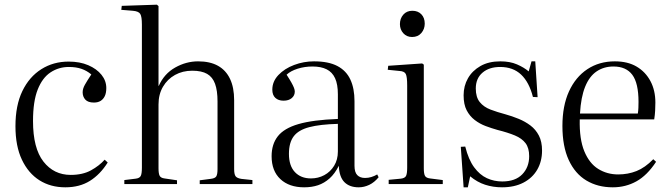

<svg xmlns="http://www.w3.org/2000/svg" viewBox="-20 -786 2860 820"><path d="M259 14Q196 14 148.5 -16Q101 -46 73.5 -104Q46 -162 46 -247Q46 -336 75.5 -397Q105 -458 156.5 -490.5Q208 -523 273 -523Q321 -523 357 -507.5Q393 -492 413.5 -466.5Q434 -441 434 -410Q434 -389 427.5 -375.5Q421 -362 409.5 -355Q398 -348 381 -348Q356 -348 344.5 -360.5Q333 -373 333 -392Q333 -407 342.5 -424Q352 -441 370 -468Q351 -484 328 -492Q305 -500 274 -500Q231 -500 196 -477Q161 -454 141 -403.5Q121 -353 121 -269Q121 -153 165.5 -96Q210 -39 282 -39Q333 -39 368.5 -58.5Q404 -78 427 -104L440 -92Q408 -41 364 -13.5Q320 14 259 14Z M511 0V-17L560 -23Q576 -25 581 -34.5Q586 -44 586 -70V-681Q586 -715 579 -726.5Q572 -738 547 -740L498 -744L500 -761L650 -766L657 -760V-420L658 -419Q681 -471 728 -497.5Q775 -524 826 -524Q877 -524 911 -505Q945 -486 962.5 -449Q980 -412 980 -358V-64Q980 -42 986 -33.5Q992 -25 1011 -22L1058 -17V0H833V-16L879 -22Q898 -24 903.5 -32.5Q909 -41 909 -64V-353Q909 -399 898.5 -428Q888 -457 864.5 -470.5Q841 -484 801 -484Q760 -484 727.5 -466Q695 -448 676 -415.5Q657 -383 657 -340V-67Q657 -44 662 -35Q667 -26 682 -24L736 -16V0Z M1279 14Q1215 14 1177.5 -21Q1140 -56 1140 -119Q1140 -170 1166.5 -204Q1193 -238 1254.5 -256Q1316 -274 1423 -278V-383Q1423 -426 1411 -452Q1399 -478 1375 -490Q1351 -502 1315 -502Q1281 -502 1251 -492.5Q1221 -483 1204 -467Q1217 -447 1224.5 -433.5Q1232 -420 1235.5 -411Q1239 -402 1239 -395Q1239 -378 1226 -367Q1213 -356 1191 -356Q1169 -356 1156 -368Q1143 -380 1143 -403Q1143 -438 1169 -465.5Q1195 -493 1236 -508.5Q1277 -524 1321 -524Q1383 -524 1421 -504Q1459 -484 1476.5 -446Q1494 -408 1494 -354V-78Q1494 -50 1506 -38Q1518 -26 1539 -26Q1553 -26 1566 -30Q1579 -34 1591 -41L1597 -29Q1579 -7 1557 3.5Q1535 14 1512 14Q1473 14 1451 -8Q1429 -30 1427 -78Q1410 -44 1387.5 -24Q1365 -4 1338.5 5Q1312 14 1279 14ZM1308 -24Q1339 -24 1365 -38Q1391 -52 1407 -78Q1423 -104 1423 -139V-257Q1347 -255 1301 -243Q1255 -231 1234.5 -204Q1214 -177 1214 -129Q1214 -78 1239.5 -51Q1265 -24 1308 -24Z M1640 0V-18L1692 -23Q1709 -25 1714 -34.5Q1719 -44 1719 -70V-421Q1719 -458 1713 -470Q1707 -482 1685 -483L1636 -488L1638 -505L1783 -515L1790 -510V-67Q1790 -44 1795 -35Q1800 -26 1816 -24L1871 -17V0ZM1740 -628Q1717 -628 1702.5 -644Q1688 -660 1688 -683Q1688 -707 1702.5 -723.5Q1717 -740 1741 -740Q1765 -740 1779.5 -725Q1794 -710 1794 -685Q1794 -662 1779.5 -645Q1765 -628 1740 -628Z M1960 14 1948 -159 1967 -160Q1981 -104 2005 -71.5Q2029 -39 2059.5 -25Q2090 -11 2125 -11Q2181 -11 2210.5 -41.5Q2240 -72 2240 -119Q2240 -154 2224.5 -174.5Q2209 -195 2179 -207.5Q2149 -220 2105 -231Q2080 -238 2054.5 -247.5Q2029 -257 2007.5 -273.5Q1986 -290 1973 -315Q1960 -340 1960 -379Q1960 -419 1978.5 -451.5Q1997 -484 2032 -504Q2067 -524 2117 -524Q2158 -524 2188 -511Q2218 -498 2238 -481L2250 -524H2266L2276 -371L2256 -372Q2240 -435 2205.5 -467.5Q2171 -500 2116 -500Q2069 -500 2040.5 -475.5Q2012 -451 2012 -408Q2012 -371 2029 -350Q2046 -329 2075 -318Q2104 -307 2138 -298Q2167 -290 2195 -278.5Q2223 -267 2245.5 -250Q2268 -233 2281.5 -207Q2295 -181 2295 -143Q2295 -97 2274.5 -61.5Q2254 -26 2215.5 -6Q2177 14 2124 14Q2086 14 2052 3Q2018 -8 1988 -33L1978 14Z M2597 14Q2533 14 2484.5 -15Q2436 -44 2409 -102.5Q2382 -161 2382 -248Q2382 -334 2410 -395.5Q2438 -457 2488.5 -490.5Q2539 -524 2606 -524Q2661 -524 2699 -501.5Q2737 -479 2758 -439.5Q2779 -400 2779 -348Q2779 -331 2778 -313Q2777 -295 2774 -276H2456Q2454 -192 2475.5 -140Q2497 -88 2535 -64.5Q2573 -41 2620 -41Q2662 -41 2698.5 -55.5Q2735 -70 2770 -106L2782 -95Q2744 -37 2698 -11.5Q2652 14 2597 14ZM2457 -301H2704Q2706 -313 2706.5 -325.5Q2707 -338 2707 -351Q2707 -431 2680.5 -466.5Q2654 -502 2600 -502Q2559 -502 2528 -481Q2497 -460 2479 -415.5Q2461 -371 2457 -301Z"/></svg>

Font: Literata 60pt Light
Style: Regular
Weight: 300
Designer: Latin by Veronika Burian and Jose Scaglione. Greek by Irene Vlachou. Cyrillic by Vera Evstafieva.
Foundry: TypeTogether
Version: Version 3.103;gftools[0.9.29]